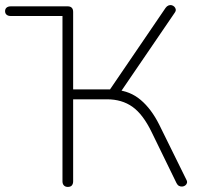

<svg xmlns="http://www.w3.org/2000/svg" viewBox="-23 -730 781 756"><path d="M244 6Q234 6 228.5 0Q223 -6 223 -16V-667H19Q9 -667 3 -672Q-3 -677 -3 -686Q-3 -695 3 -700Q9 -705 19 -705H244Q254 -705 259.5 -699.5Q265 -694 265 -683V-378H423L400 -363L629 -699Q634 -706 640.5 -708.5Q647 -711 653 -709.5Q659 -708 663.5 -703.5Q668 -699 669 -693Q670 -687 665 -680L446 -359L433 -376Q489 -372 531 -336.5Q573 -301 604 -239L711 -22Q715 -15 713 -9Q711 -3 706 0.5Q701 4 694.5 4.5Q688 5 682 2Q676 -1 672 -9L574 -210Q540 -280 498.5 -309.5Q457 -339 398 -339H265V-16Q265 -6 260 0Q255 6 244 6Z"/></svg>

Font: Nunito ExtraLight
Style: Regular
Weight: 200
Designer: Vernon Adams
Foundry: Vernon Adams
Version: Version 3.602;April 4, 2023;FontCreator 14.0.0.2856 64-bit